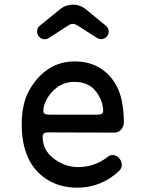

<svg xmlns="http://www.w3.org/2000/svg" viewBox="-20 -810 640 844"><path d="M410 -306Q433.5 -306 433.5 -323Q432.5 -368.5 401 -409Q369 -450 307.5 -450Q263 -450 230.5 -425.5Q197 -400.5 181.5 -365.5Q170.5 -343 170.5 -321Q170.5 -306 196 -306ZM319 15Q240 15 180.5 -25Q75.5 -96.5 75.5 -264Q75.5 -355.5 109.5 -415Q143 -474 194 -507.5Q244.5 -540 307.5 -540Q376 -540 424.5 -508Q472.5 -476 498.5 -420Q511 -392.5 517.5 -355.8Q524 -319 524.5 -273Q524.5 -255.5 513 -241Q502 -227 482.5 -227L190 -228Q167.5 -228 167.5 -209.5Q167.5 -148.5 217.5 -112Q266.5 -75.5 323 -75.5Q397 -75.5 455 -121.5Q464.5 -128.5 474 -128.5Q493 -128.5 504.5 -114Q515.5 -100 515.5 -85.5Q515.5 -69.5 502.5 -57.5Q424 15 319 15ZM176.5 -637.5Q161.5 -637.5 151.5 -649Q143 -659 143 -671.5Q143 -687.5 155 -697L243.5 -769Q268.5 -789.5 300.5 -789.5Q333 -789.5 358 -768.5L446 -696.5Q458 -686 458 -671Q458 -659.5 449.5 -649.5Q439.5 -638 424.5 -638Q415 -638 407 -643L318 -699.5Q309.5 -705 300.5 -705Q291 -705 282.5 -699.5L194.5 -643Q186 -637.5 176.5 -637.5Z"/></svg>

Font: Maple Mono SC NF
Style: Regular
Weight: 400
Designer: subframe7536
Version: Version 4.2; ttfautohint (v1.8.4.7-5d5b-dirty);Nerd Fonts 6.